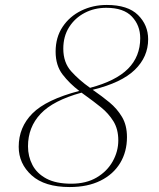

<svg xmlns="http://www.w3.org/2000/svg" viewBox="-20 -745 640 775"><path d="M492.5 -191.5Q492.5 -132.5 465 -87Q437.5 -41.5 385.8 -15.8Q334 10 261.5 10Q160 10 107.8 -37.2Q55.5 -84.5 55.5 -152.5Q55.5 -231.5 111 -287.2Q166.5 -343 300 -378Q260.5 -408 232.5 -444.5Q204.5 -481 204.5 -536.5Q204.5 -594.5 232.8 -636.8Q261 -679 308 -702Q355 -725 411 -725Q496 -725 537 -684.5Q578 -644 578 -586.5Q578 -515.5 524.2 -463.2Q470.5 -411 354 -382.5Q356 -381.5 358.5 -379.5Q391 -357 421.8 -331.8Q452.5 -306.5 472.5 -273Q492.5 -239.5 492.5 -191.5ZM235.5 -548.5Q235.5 -492.5 267.5 -457Q299.5 -421.5 343.5 -390.5Q447.5 -418 496.8 -467.5Q546 -517 546 -591Q546 -642.5 512.5 -678Q479 -713.5 409 -713.5Q361 -713.5 321.8 -693Q282.5 -672.5 259 -635.5Q235.5 -598.5 235.5 -548.5ZM93 -154.5Q93 -113.5 111 -79Q129 -44.5 167.5 -24Q206 -3.5 267.5 -3.5Q328 -3.5 370.2 -28.5Q412.5 -53.5 435 -93.8Q457.5 -134 457.5 -178.5Q457.5 -223.5 437.8 -255.5Q418 -287.5 387.5 -312Q357 -336.5 325.5 -359Q316 -366 309 -371Q194.5 -339.5 143.8 -285.5Q93 -231.5 93 -154.5Z"/></svg>

Font: Newsreader Display ExtraLight
Style: Italic
Weight: 275
Italic angle: -17°
Designer: Hugues Gentile
Foundry: Production Type
Version: Version 1.002